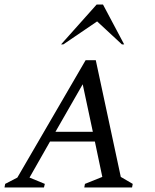

<svg xmlns="http://www.w3.org/2000/svg" viewBox="-35 -832 689 852"><path d="M-15 0 -12 -16 42 -44 345 -565H390L501 -47L554 -16L551 0H339L342 -16L419 -47L386 -204H187L96 -44L164 -16L160 0ZM211 -247H377L332 -458ZM236 -635 394 -812H422L516 -635H506L396 -737L246 -635Z"/></svg>

Font: Spectral SC
Style: Italic
Weight: 400
Italic angle: -10°
Designer: Jean-Baptiste Levee
Foundry: Production Type
Version: Version 2.001